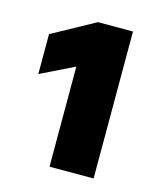

<svg xmlns="http://www.w3.org/2000/svg" viewBox="-74 -755 440 530"><g transform="rotate(15 146.0 -490.0)"><path d="M116 -566 20 -519V-633L142 -700H242V-280H116Z"/></g></svg>

Font: Chakra Petch
Style: Bold
Weight: 700
Designer: Katatrad Aksorn Co.,Ltd.
Foundry: Cadson Demak Co.,Ltd.
Version: Version 1.000; ttfautohint (v1.6)